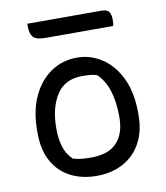

<svg xmlns="http://www.w3.org/2000/svg" viewBox="-84 -807 767 887"><g transform="rotate(-10 300.0 -363.0)"><path d="M302 -543Q367 -543 420.5 -507Q474 -471 505.5 -404Q537 -337 537 -243V-233Q537 -158 507.5 -103Q478 -48 424 -18.5Q370 11 298 11Q230 11 176.5 -16.5Q123 -44 93 -98Q63 -152 63 -232V-242Q63 -334 94 -401.5Q125 -469 179 -506Q233 -543 302 -543ZM311 -455Q230 -455 191 -394.5Q152 -334 152 -237V-231Q152 -191 163 -152.5Q174 -114 203 -87Q223 -81 243 -79Q263 -77 287 -77Q370 -77 409 -119.5Q448 -162 448 -237V-243Q448 -309 432 -361Q416 -413 381 -447Q366 -452 349 -453.5Q332 -455 311 -455ZM104 -737H452Q478 -737 487 -724.5Q496 -712 496 -686Q496 -670 493 -658H178Q132 -658 118 -674Q104 -690 104 -724Z"/></g></svg>

Font: Recursive Mn Csl St
Style: Regular
Weight: 400
Monospace: yes
Version: Version 1.079;hotconv 1.0.112;makeotfexe 2.5.65598; ttfautoh